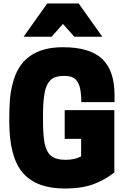

<svg xmlns="http://www.w3.org/2000/svg" viewBox="-20 -1064 720 1098"><path d="M565 -854H405L340 -927L275 -854H115L250 -1044H430ZM350 14Q188 14 110.5 -75.5Q33 -165 33 -370Q33 -443 36.5 -491Q40 -539 52 -584Q102 -794 340 -794Q493 -794 564 -727.5Q635 -661 635 -519V-480H445Q445 -524 438 -558Q431 -592 411 -611Q391 -630 350 -630Q303 -630 280 -615Q247 -591 236.5 -540Q226 -489 226 -410V-370Q226 -294 235 -245.5Q244 -197 271.5 -173.5Q299 -150 355 -150Q409 -150 444 -170V-270H350V-434H634V-78Q585 -38 518 -12Q451 14 350 14Z"/></svg>

Font: Tanohe Sans ExtraBold
Style: Regular
Weight: 800
Designer: Village Type and Design LLC & Cristiano Sobral
Foundry: Cooper Hewitt Smithsonian Design Museum
Version: Version 1.00;September 29, 2021;FontCreator 13.0.0.2655 64-b